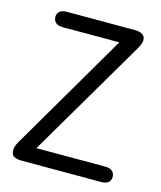

<svg xmlns="http://www.w3.org/2000/svg" viewBox="-94 -666 619 736"><g transform="rotate(15 215.0 -298.0)"><path d="M305 -535 29 -63Q23 -52 21 -44.5Q19 -37 19 -31Q19 -12 30.5 -6Q42 0 59 0H377Q395 0 404.5 -8Q414 -16 414 -30Q414 -44 404.5 -52.5Q395 -61 377 -61H103L378 -529Q384 -539 387.5 -547.5Q391 -556 392 -564Q393 -580 382 -588Q371 -596 351 -596H80Q62 -596 52.5 -588Q43 -580 43 -566Q43 -552 52.5 -543.5Q62 -535 80 -535Z"/></g></svg>

Font: Beiruti
Style: Regular
Weight: 400
Version: Version 1.00